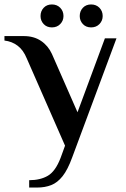

<svg xmlns="http://www.w3.org/2000/svg" viewBox="-34 -642 565 862"><path d="M97 200V167Q147 167 181 147Q215 127 238 67L258 12L86 -380Q71 -417 45.5 -436.5Q20 -456 -14 -460V-480H73Q118 -480 150 -458.5Q182 -437 199 -400L314 -138L437 -470H489L290 65Q270 120 247 149Q224 178 196 189Q168 200 133 200ZM375 -519Q352 -519 338 -534Q324 -549 324 -570Q324 -592 338 -607Q352 -622 375 -622Q398 -622 412.5 -607Q427 -592 427 -570Q427 -549 412.5 -534Q398 -519 375 -519ZM199 -519Q176 -519 162 -534Q148 -549 148 -570Q148 -592 162 -607Q176 -622 199 -622Q222 -622 236.5 -607Q251 -592 251 -570Q251 -549 236.5 -534Q222 -519 199 -519Z"/></svg>

Font: El Messiri SemiBold
Style: Regular
Weight: 600
Designer: Mohamed Gaber
Foundry: Kief Type Foundry
Version: Version 2.020; ttfautohint (v1.8.3)